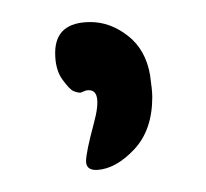

<svg xmlns="http://www.w3.org/2000/svg" viewBox="-20 -753 187 174"><path d="M53 -669Q50 -669 46.5 -670.5Q43 -672 36.5 -681Q30 -690 30 -705Q30 -733 62 -733Q80 -733 96 -720.5Q112 -708 116 -685Q118 -671 118 -665Q118 -635 101.5 -617.5Q85 -600 68 -599H67Q58 -599 58 -607Q58 -615 65 -641Q74 -674 58 -671Z"/></svg>

Font: KleponIjo
Style: Ijo
Weight: 400
Designer: Aprian Dwi Nur Sembada & Aurellia CItra
Version: Version 001.000